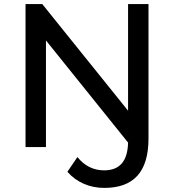

<svg xmlns="http://www.w3.org/2000/svg" viewBox="-20 -720 852 940"><path d="M205 0V-522L607 -22C605 69 566 114 490 114C437 114 394 92 359 49L310 121C354 172 419 200 490 200C634 200 707 122 707 -42V-700H607V-178L187 -700H105V0Z"/></svg>

Font: Malon Grotesk Med
Style: Regular
Weight: 500
Designer: Julieta Ulanovsky
Foundry: Julieta Ulanovsky
Version: Version 7.200